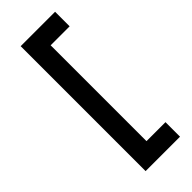

<svg xmlns="http://www.w3.org/2000/svg" viewBox="-271 -748 915 915"><g transform="rotate(-45 186.0 -291.0)"><path d="M100 130V-712H332V-614H204V32H332V130Z"/></g></svg>

Font: Overpass Light
Style: Bold
Weight: 600
Designer: Delve Withrington, Thomas Jockin
Foundry: Delve Fonts
Version: Version 3.000;DELV;Overpass